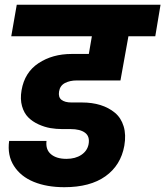

<svg xmlns="http://www.w3.org/2000/svg" viewBox="-20 -760 689 800"><path d="M26.9 -608.9 49.8 -740.2H648.9L627 -608.9H515.1L481.9 -424.8H299.8Q271.5 -424.8 250.7 -414.1Q230 -403.3 226.1 -378.9Q222.2 -355 236.3 -344Q250.5 -333 277.8 -333H321.8Q363.8 -333 398.4 -322.3Q433.1 -311.5 458.7 -290.3Q484.4 -269 495.1 -233.9Q505.9 -198.7 498 -152.8Q483.4 -71.3 419.4 -25.6Q355.5 20 248 20Q175.3 20 120.8 -2.2Q66.4 -24.4 38.1 -68.6Q9.8 -112.8 18.1 -172.9H173.8Q169.4 -136.7 192.4 -117.4Q215.3 -98.1 256.8 -98.1Q293.9 -98.1 318.8 -114.7Q343.8 -131.3 349.1 -159.2Q355 -191.4 334.5 -206.8Q314 -222.2 273.9 -222.2H238.8Q214.4 -222.2 189.9 -226.3Q165.5 -230.5 140.4 -241.9Q115.2 -253.4 97.7 -271Q80.1 -288.6 71.8 -317.6Q63.5 -346.7 69.8 -383.8Q82.5 -458.5 140.6 -496.8Q198.7 -535.2 278.8 -535.2H350.1L362.8 -608.9Z"/></svg>

Font: Poppins
Style: Bold Italic
Weight: 700
Italic angle: -10°
Designer: Ninad Kale (Devanagari), Jonny Pinhorn (Latin)
Foundry: Indian Type Foundry
Version: Version 3.200;PS 1.000;hotconv 16.6.54;makeotf.lib2.5.65590